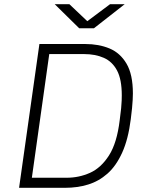

<svg xmlns="http://www.w3.org/2000/svg" viewBox="-20 -896 711 916"><path d="M71 0 168 -686H387Q451 -686 502 -665Q553 -644 583.5 -592.5Q614 -541 614 -450Q614 -436 613 -419Q612 -402 610 -380Q608 -358 604 -328Q592 -232 563 -168Q534 -104 492.5 -67.5Q451 -31 400 -15.5Q349 0 291 0ZM132 -48H298Q357 -48 409.5 -71.5Q462 -95 500 -154.5Q538 -214 551 -322Q556 -358 558 -380Q560 -402 560.5 -416Q561 -430 561 -441Q561 -517 538.5 -559.5Q516 -602 475.5 -620Q435 -638 381 -638H215ZM358 -761 241 -876H311L408 -784H382L505 -876H575L428 -761Z"/></svg>

Font: Chivo Medium Thin
Style: Italic
Weight: 250
Italic angle: -8.05°
Version: Version 2.002